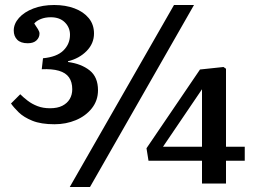

<svg xmlns="http://www.w3.org/2000/svg" viewBox="-20 -734 1017 768"><path d="M259 14 676 -714H756L340 14ZM788 0V-91H574L566 -141L780 -456L874 -466L884 -459V-147H959V-91H884V0ZM632 -147H788V-366V-377ZM198 -237Q144 -237 109.5 -251Q75 -265 55 -284.5Q35 -304 24 -320L61 -357Q74 -344 91 -331Q108 -318 130 -309.5Q152 -301 180 -301Q210 -301 229.5 -311Q249 -321 259 -338Q269 -355 269 -377Q269 -406 256 -424.5Q243 -443 215.5 -451Q188 -459 147 -457L152 -501Q207 -506 233.5 -532Q260 -558 260 -595Q260 -624 239.5 -644.5Q219 -665 183 -665Q161 -665 143.5 -658Q126 -651 117 -640Q126 -627 132 -617Q138 -607 138 -600Q138 -584 126 -572.5Q114 -561 91 -561Q63 -561 49 -575Q35 -589 35 -612Q35 -639 56 -662.5Q77 -686 113.5 -700Q150 -714 197 -714Q242 -714 278 -700.5Q314 -687 335 -661.5Q356 -636 356 -600Q356 -560 326.5 -530Q297 -500 252 -489V-486Q305 -479 338.5 -452.5Q372 -426 372 -373Q372 -332 347.5 -301Q323 -270 283.5 -253.5Q244 -237 198 -237Z"/></svg>

Font: Literata 18pt Medium
Style: Regular
Weight: 500
Designer: Latin by Veronika Burian and Jose Scaglione. Greek by Irene Vlachou. Cyrillic by Vera Evstafieva.
Foundry: TypeTogether
Version: Version 3.103;gftools[0.9.29]